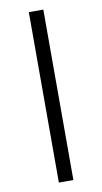

<svg xmlns="http://www.w3.org/2000/svg" viewBox="-85 -781 437 821"><g transform="rotate(-10 133.0 -370.0)"><path d="M102 0V-740H165V0Z"/></g></svg>

Font: Encode Sans Expanded Light
Style: Regular
Weight: 300
Width: 7
Designer: Multiple Designers
Foundry: Impallari Type
Version: Version 2.000